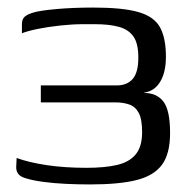

<svg xmlns="http://www.w3.org/2000/svg" viewBox="-20 -482 513 508"><path d="M218 6Q188 6 155 4.5Q122 3 93 -1Q64 -5 46 -11Q33 -15 27.5 -23Q22 -31 23 -43L24 -64Q57 -52 104 -45Q151 -38 209 -38Q257 -38 289.5 -45.5Q322 -53 339 -73.5Q356 -94 356 -132Q356 -167 347 -183.5Q338 -200 322 -205.5Q306 -211 288 -211H88V-256H289Q316 -256 331 -273Q346 -290 346 -330Q346 -367 333 -385.5Q320 -404 294.5 -411Q269 -418 231 -418Q224 -418 216.5 -418Q209 -418 200 -418Q172 -418 139.5 -414.5Q107 -411 80 -405.5Q53 -400 38 -394V-418Q38 -431 45 -437.5Q52 -444 69 -449Q85 -454 129 -458Q173 -462 227 -462Q305 -462 346.5 -450Q388 -438 403.5 -409.5Q419 -381 419 -332Q419 -291 404 -266Q389 -241 362 -237V-236Q395 -236 412.5 -213Q430 -190 430 -130Q430 -75 408.5 -46Q387 -17 341 -5.5Q295 6 218 6Z"/></svg>

Font: Genos
Style: Regular
Weight: 400
Designer: Robert E. Leuschke
Foundry: Robert E. Leuschke
Version: Version 1.010